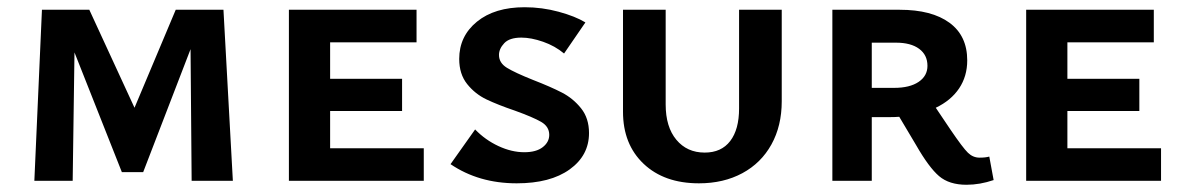

<svg xmlns="http://www.w3.org/2000/svg" viewBox="-20 -500 3269 531"><path d="M510 0 507 -364 376 -24H317L186 -355L181 0H75L96 -473H227L352 -202L466 -473H598L624 0Z M1152 -90V0H779V-473H1132V-383H893V-282H1092V-193H893V-90Z M1404 -194Q1357 -210 1325.5 -225Q1294 -240 1272 -267.5Q1250 -295 1250 -337Q1250 -400 1299 -440Q1348 -480 1431 -480Q1479 -480 1525 -467.5Q1571 -455 1599 -438L1540 -352Q1515 -373 1482 -384.5Q1449 -396 1422 -396Q1389 -396 1374.5 -380.5Q1360 -365 1360 -348Q1360 -326 1382 -312.5Q1404 -299 1454 -279Q1503 -260 1534 -244Q1565 -228 1587 -200.5Q1609 -173 1609 -132Q1609 -70 1555.5 -31.5Q1502 7 1409 7Q1304 7 1226 -46L1294 -142Q1322 -113 1358.5 -96Q1395 -79 1430 -79Q1463 -79 1481 -93Q1499 -107 1499 -127Q1499 -150 1476.5 -163Q1454 -176 1404 -194Z M1703 -191V-473H1821V-211Q1821 -149 1850.5 -113.5Q1880 -78 1929 -78Q1975 -78 1999.5 -110Q2024 -142 2024 -200V-473H2142V-220Q2142 -152 2113.5 -100.5Q2085 -49 2033 -21Q1981 7 1913 7Q1817 7 1760 -47Q1703 -101 1703 -191Z M2728 -2Q2690 11 2653 11Q2605 11 2577 -13Q2549 -37 2514 -98L2467 -177Q2456 -176 2433 -176H2391V0H2282V-473H2468Q2557 -473 2606 -437Q2655 -401 2655 -333Q2655 -289 2632.5 -255.5Q2610 -222 2568 -202L2609 -141Q2643 -91 2657 -77.5Q2671 -64 2689 -64Q2706 -64 2716 -67ZM2453 -257Q2496 -257 2520.5 -273.5Q2545 -290 2545 -318Q2545 -348 2522 -365Q2499 -382 2458 -382H2391V-257Z M3191 -90V0H2818V-473H3171V-383H2932V-282H3131V-193H2932V-90Z"/></svg>

Font: Ysabeau SC
Style: Bold
Weight: 700
Designer: Christian Thalmann (Catharsis Fonts)
Version: Version 0.003